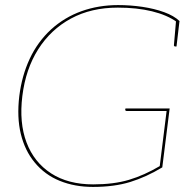

<svg xmlns="http://www.w3.org/2000/svg" viewBox="-20 -728 758 756"><path d="M346 8Q274 8 215 -16Q156 -40 116 -89Q78 -135 62 -200.5Q46 -266 56 -350Q66 -430 97 -496.5Q128 -563 181 -612Q234 -660 301 -684Q368 -708 445 -708Q494 -708 541 -701Q588 -694 626.5 -680Q665 -666 687 -645L686 -639L677 -641Q638 -669 578.5 -683.5Q519 -698 444 -698Q339 -698 259.5 -655Q180 -612 130.5 -534Q81 -456 68 -350Q55 -245 84.5 -167Q114 -89 181 -45.5Q248 -2 347 -2Q428 -2 488 -20Q548 -38 609 -74L636 -291H479Q476 -291 474.5 -292.5Q473 -294 473 -296L474 -301H648L619 -69Q556 -31 493 -11.5Q430 8 346 8ZM673 -645 686 -639 675 -545H669Q667 -545 665.5 -547.5Q664 -550 665 -552Z"/></svg>

Font: Aleo Thin
Style: Italic
Weight: 250
Italic angle: -7°
Designer: Alessio Laiso
Foundry: Alessio Laiso
Version: Version 2.001;gftools[0.9.29]